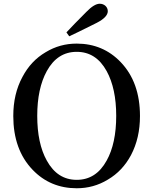

<svg xmlns="http://www.w3.org/2000/svg" viewBox="-20 -988 819 1026"><path d="M390 18C450 18 505 3 556 -28C609 -59 650 -103 680 -159C712 -220 728 -289 728 -368C728 -488 694 -584 625 -656C562 -722 483 -755 390 -755C330 -755 275 -740 224 -709C171 -678 130 -634 100 -577C67 -516 51 -447 51 -368C51 -249 85 -153 154 -81C217 -15 296 18 390 18ZM390 -27C321 -27 268 -61 230 -130C196 -191 179 -271 179 -369C179 -466 196 -546 230 -608C268 -677 321 -711 390 -711C459 -711 512 -677 550 -608C584 -546 601 -466 601 -369C601 -271 584 -191 550 -130C512 -61 459 -27 390 -27ZM350 -794C378 -807 419 -827 473 -854C484 -859 492 -863 497 -866C536 -886 556 -907 556 -928C556 -951 537 -968 513 -968C494 -968 470 -954 442 -925C395 -878 359 -841 335 -815Z"/></svg>

Font: AllPunType SemiBold
Style: Regular
Weight: 600
Version: 1.0